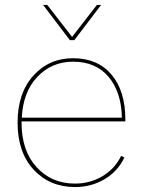

<svg xmlns="http://www.w3.org/2000/svg" viewBox="-20 -745 574 775"><path d="M280 -583H262L154 -725H171L271 -596L371 -725H388ZM486 -255H67V-250Q67 -137 127.5 -70.5Q188 -4 283 -4Q344 -4 394 -34Q444 -64 469 -116L482 -109Q456 -54 402.5 -22Q349 10 283 10Q181 10 116 -60Q51 -130 51 -250Q51 -369 114.5 -439.5Q178 -510 275 -510Q374 -510 430 -444Q486 -378 486 -262ZM275 -496Q189 -496 131 -435Q73 -374 68 -270H472Q470 -373 418.5 -434.5Q367 -496 275 -496Z"/></svg>

Font: Elaine Sans Thin
Style: Regular
Weight: 250
Designer: Wei Huang
Foundry: Wei Huang
Version: Version 2.001;December 24, 2019;FontCreator 12.0.0.2547 64-b